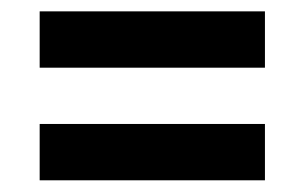

<svg xmlns="http://www.w3.org/2000/svg" viewBox="-20 -508 528 333"><path d="M439.5 -488.3V-390.6H48.8V-488.3ZM439.5 -293V-195.3H48.8V-293Z"/></svg>

Font: BabelStone Runic Beorhtnoth
Style: Regular
Weight: 400
Designer: Andrew West
Foundry: BabelStone
Version: Version 7.004;November 9, 2023